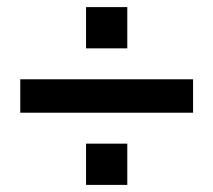

<svg xmlns="http://www.w3.org/2000/svg" viewBox="-20 -600 600 540"><path d="M37 -283V-377H523V-283ZM222 -80V-196H338V-80ZM222 -464V-580H338V-464Z"/></svg>

Font: TASA Orbiter Display Medium
Style: Regular
Weight: 500
Designer: Weizhong Zhang
Version: Version 1.000;Glyphs 3.1.2 (3151)